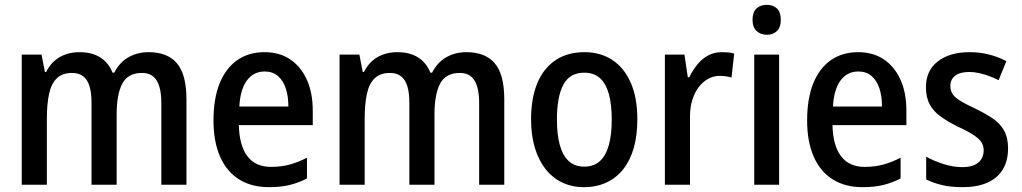

<svg xmlns="http://www.w3.org/2000/svg" viewBox="-20 -765 4230 795"><path d="M595 -549Q674 -549 713 -502.5Q752 -456 752 -354V0H648V-338Q648 -401 628.5 -432Q609 -463 568 -463Q510 -463 486.5 -419Q463 -375 463 -290V0H359V-339Q359 -381 350.5 -408.5Q342 -436 324 -449.5Q306 -463 279 -463Q238 -463 215 -440.5Q192 -418 183 -375.5Q174 -333 174 -273V0H70V-539H152L166 -467H171Q185 -495 205.5 -513Q226 -531 252.5 -540Q279 -549 309 -549Q361 -549 395.5 -527Q430 -505 446 -464H453Q475 -507 512 -528Q549 -549 595 -549Z M1075 -549Q1138 -549 1182.5 -518.5Q1227 -488 1251 -434Q1275 -380 1275 -307V-247H969Q971 -162 1004.5 -118Q1038 -74 1102 -74Q1144 -74 1179 -83.5Q1214 -93 1251 -112V-26Q1216 -8 1179 1Q1142 10 1094 10Q1021 10 969.5 -22.5Q918 -55 891 -117Q864 -179 864 -266Q864 -357 889.5 -420Q915 -483 962.5 -516Q1010 -549 1075 -549ZM1076 -469Q1030 -469 1002.5 -432Q975 -395 971 -324H1174Q1174 -366 1163.5 -398.5Q1153 -431 1131 -450Q1109 -469 1076 -469Z M1911 -549Q1990 -549 2029 -502.5Q2068 -456 2068 -354V0H1964V-338Q1964 -401 1944.5 -432Q1925 -463 1884 -463Q1826 -463 1802.5 -419Q1779 -375 1779 -290V0H1675V-339Q1675 -381 1666.5 -408.5Q1658 -436 1640 -449.5Q1622 -463 1595 -463Q1554 -463 1531 -440.5Q1508 -418 1499 -375.5Q1490 -333 1490 -273V0H1386V-539H1468L1482 -467H1487Q1501 -495 1521.5 -513Q1542 -531 1568.5 -540Q1595 -549 1625 -549Q1677 -549 1711.5 -527Q1746 -505 1762 -464H1769Q1791 -507 1828 -528Q1865 -549 1911 -549Z M2619 -271Q2619 -205 2604.5 -153.5Q2590 -102 2561.5 -65.5Q2533 -29 2491.5 -9.5Q2450 10 2398 10Q2348 10 2307.5 -9.5Q2267 -29 2238.5 -65.5Q2210 -102 2194.5 -153.5Q2179 -205 2179 -271Q2179 -359 2205 -421Q2231 -483 2280.5 -516Q2330 -549 2400 -549Q2466 -549 2515 -517Q2564 -485 2591.5 -423Q2619 -361 2619 -271ZM2286 -270Q2286 -208 2298 -164.5Q2310 -121 2335 -98Q2360 -75 2399 -75Q2439 -75 2464 -98Q2489 -121 2501 -164.5Q2513 -208 2513 -270Q2513 -333 2501 -376Q2489 -419 2464 -441.5Q2439 -464 2399 -464Q2339 -464 2312.5 -414Q2286 -364 2286 -270Z M2968 -549Q2981 -549 2994.5 -548Q3008 -547 3020 -543L3009 -444Q2999 -447 2986 -449Q2973 -451 2960 -451Q2935 -451 2913 -439Q2891 -427 2874 -405.5Q2857 -384 2847 -352.5Q2837 -321 2837 -282V0H2733V-539H2814L2828 -445H2834Q2848 -474 2867.5 -498Q2887 -522 2912.5 -535.5Q2938 -549 2968 -549Z M3206 -539V0H3103V-539ZM3155 -745Q3181 -745 3197 -730Q3213 -715 3213 -683Q3213 -652 3197 -636.5Q3181 -621 3155 -621Q3130 -621 3113 -636.5Q3096 -652 3096 -683Q3096 -715 3112.5 -730Q3129 -745 3155 -745Z M3533 -549Q3596 -549 3640.5 -518.5Q3685 -488 3709 -434Q3733 -380 3733 -307V-247H3427Q3429 -162 3462.5 -118Q3496 -74 3560 -74Q3602 -74 3637 -83.5Q3672 -93 3709 -112V-26Q3674 -8 3637 1Q3600 10 3552 10Q3479 10 3427.5 -22.5Q3376 -55 3349 -117Q3322 -179 3322 -266Q3322 -357 3347.5 -420Q3373 -483 3420.5 -516Q3468 -549 3533 -549ZM3534 -469Q3488 -469 3460.5 -432Q3433 -395 3429 -324H3632Q3632 -366 3621.5 -398.5Q3611 -431 3589 -450Q3567 -469 3534 -469Z M4154 -151Q4154 -99 4132 -63Q4110 -27 4068 -8.5Q4026 10 3966 10Q3918 10 3881.5 1.5Q3845 -7 3815 -22V-116Q3846 -99 3886 -86Q3926 -73 3964 -73Q4009 -73 4031 -92Q4053 -111 4053 -143Q4053 -161 4044 -175.5Q4035 -190 4012 -205.5Q3989 -221 3947 -240Q3905 -261 3875.5 -282Q3846 -303 3830 -332Q3814 -361 3814 -404Q3814 -473 3863.5 -511Q3913 -549 3994 -549Q4037 -549 4074.5 -539.5Q4112 -530 4147 -512L4115 -433Q4095 -443 4074.5 -450.5Q4054 -458 4033.5 -462.5Q4013 -467 3993 -467Q3955 -467 3935 -451.5Q3915 -436 3915 -409Q3915 -390 3924.5 -375.5Q3934 -361 3957 -347Q3980 -333 4021 -314Q4062 -294 4092 -273.5Q4122 -253 4138 -223.5Q4154 -194 4154 -151Z"/></svg>

Font: Noto Sans Display SemiCondensed Medium
Style: Regular
Weight: 500
Width: 4
Designer: Monotype Design Team
Foundry: Monotype Imaging Inc.
Version: Version 2.003